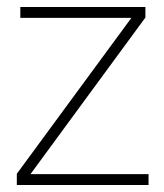

<svg xmlns="http://www.w3.org/2000/svg" viewBox="-20 -528 468 548"><path d="M28 0V-32L355 -477H38V-508H395V-478L67 -31H404V0Z"/></svg>

Font: IBM Plex Sans Hebrew ExtraLight
Style: Regular
Weight: 200
Designer: Mike Abbink, Paul van der Laan, Pieter van Rosmalen, Yanek Iontef
Foundry: Bold Monday
Version: Version 1.2